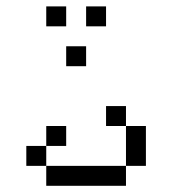

<svg xmlns="http://www.w3.org/2000/svg" viewBox="-20 -770 540 602"><path d="M187.5 -312.5V-375H125V-312.5H62.5V-250H125V-187.5H375V-250H125V-312.5ZM250 -562.5V-625H187.5V-562.5ZM187.5 -687.5V-750H125V-687.5ZM312.5 -687.5V-750H250V-687.5ZM375 -250H437.5Q437.5 -250 437.5 -375H375Q375 -375 375 -250ZM375 -375V-437.5H312.5V-375Z"/></svg>

Font: BFUnifontExMono
Style: Regular
Weight: 500
Version: Version 15.0.06